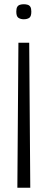

<svg xmlns="http://www.w3.org/2000/svg" viewBox="-20 -665 225 907"><path d="M67 -463H118L123 222H62ZM92 -645Q102 -645 110.5 -642.5Q119 -640 123.5 -632.5Q128 -625 128 -610Q128 -587 118 -580.5Q108 -574 92 -574Q78 -574 67.5 -580.5Q57 -587 57 -610Q57 -625 61.5 -632.5Q66 -640 74.5 -642.5Q83 -645 92 -645Z"/></svg>

Font: Matangi
Style: Regular
Weight: 400
Designer: Prashant Pant
Foundry: The Graphic Ant
Version: Version 3.002